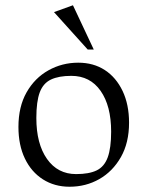

<svg xmlns="http://www.w3.org/2000/svg" viewBox="-20 -699 560 729"><path d="M244 10Q187 10 143 -18Q99 -46 74.5 -97Q50 -148 50 -217Q50 -294 81 -348.5Q112 -403 164 -432Q216 -461 277 -461Q335 -461 378 -433Q421 -405 445.5 -353.5Q470 -302 470 -233Q470 -157 439 -102.5Q408 -48 357 -19Q306 10 244 10ZM269 -38Q318 -38 347 -52Q376 -66 389 -101.5Q402 -137 402 -199Q402 -297 362 -354Q322 -411 251 -411Q203 -411 173.5 -397Q144 -383 131 -348.5Q118 -314 118 -251Q118 -153 158.5 -95.5Q199 -38 269 -38ZM313 -511 185 -653 257 -679 336 -511Z"/></svg>

Font: Ancizar Serif Light
Style: Regular
Weight: 300
Designer: Cesar Puertas, Viviana Monsalve, Julian Moncada, Julian Prieto, Jose Castro, Felipe Aragon, Mariel Hernandez, Sara Alarc
Version: Version 8.100